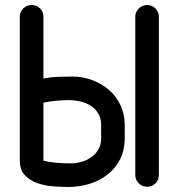

<svg xmlns="http://www.w3.org/2000/svg" viewBox="-20 -745 710 765"><path d="M477 -194Q477 -147 458.5 -110.5Q440 -74 408.5 -49.5Q377 -25 336.5 -12.5Q296 0 253 0Q226 0 192 -2.5Q158 -5 128.5 -15.5Q99 -26 79 -47Q59 -68 59 -105V-679Q59 -698 73 -711.5Q87 -725 106 -725Q126 -725 139.5 -711.5Q153 -698 153 -678V-432Q183 -438 214.5 -439Q246 -440 269 -440Q309 -440 347 -426Q385 -412 414 -387Q443 -362 460 -326Q477 -290 477 -247ZM383 -246Q383 -273 372 -292Q361 -311 342.5 -323Q324 -335 301 -340.5Q278 -346 255 -346Q230 -346 203 -343.5Q176 -341 153 -336V-105Q175 -99 205 -96.5Q235 -94 259 -94Q282 -94 304 -100Q326 -106 343.5 -118.5Q361 -131 372 -149.5Q383 -168 383 -194ZM519 -678Q519 -697 533 -711Q547 -725 566 -725Q586 -725 599.5 -711Q613 -697 613 -678V-48Q613 -28 599.5 -14.5Q586 -1 566 -1Q547 -1 533 -14.5Q519 -28 519 -48Z"/></svg>

Font: VDS
Style: Regular
Weight: 400
Designer: artmaker
Foundry: artmaker
Version: Version 1.000 2009 initial release